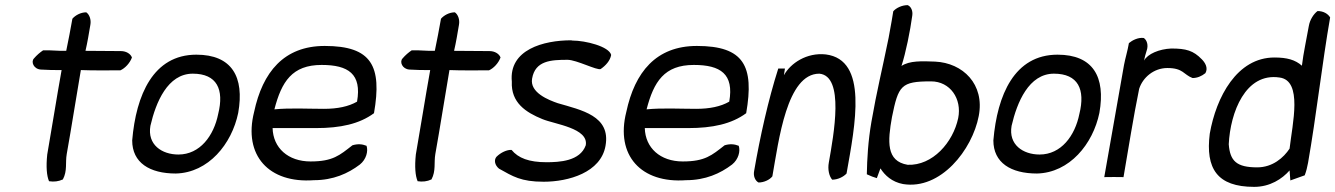

<svg xmlns="http://www.w3.org/2000/svg" viewBox="-20 -678 5202 748"><path d="M112 -450C100 -437 111 -409 139 -407C168 -405 191 -405 220 -405C200 -294 183 -184 164 -76C159 -28 162 7 171 28C190 31 208 29 225 21C243 -13 234 -44 240 -78C259 -184 276 -295 295 -405C345 -403 398 -404 449 -404C467 -412 486 -432 494 -454C489 -468 472 -479 451 -479C404 -479 359 -480 313 -480C321 -514 326 -546 332 -581C336 -602 328 -622 316 -630C294 -630 273 -618 262 -605C254 -561 247 -522 238 -480C206 -479 180 -483 148 -482C136 -474 123 -463 112 -450Z M495 -131C495 -44 563 -2 665 -2C792 -5 883 -117 908 -238C933 -379 883 -465 745 -465C577 -465 510 -308 495 -131ZM566 -188C587 -279 633 -391 731 -391C825 -391 854 -330 830 -234C813 -149 759 -76 675 -76C611 -76 553 -114 566 -188Z M970 -242C927 -72 1028 37 1203 24C1278 24 1336 -2 1382 -37C1407 -57 1415 -89 1408 -110C1391 -117 1373 -118 1353 -112C1303 -73 1277 -49 1190 -49C1102 -49 1044 -102 1042 -179H1211C1306 -179 1380 -195 1437 -237C1469 -421 1428 -499 1245 -499C1086 -499 1003 -397 970 -242ZM1049 -252C1077 -360 1118 -425 1233 -425C1337 -425 1390 -390 1371 -282C1338 -263 1295 -254 1242 -254C1179 -254 1110 -258 1049 -252Z M1548 -450C1536 -437 1547 -409 1575 -407C1604 -405 1627 -405 1656 -405C1636 -294 1619 -184 1600 -76C1595 -28 1598 7 1607 28C1626 31 1644 29 1661 21C1679 -13 1670 -44 1676 -78C1695 -184 1712 -295 1731 -405C1781 -403 1834 -404 1885 -404C1903 -412 1922 -432 1930 -454C1925 -468 1908 -479 1887 -479C1840 -479 1795 -480 1749 -480C1757 -514 1762 -546 1768 -581C1772 -602 1764 -622 1752 -630C1730 -630 1709 -618 1698 -605C1690 -561 1683 -522 1674 -480C1642 -479 1616 -483 1584 -482C1572 -474 1559 -463 1548 -450Z M1914 -67C1904 -55 1907 -35 1924 -21C1978 9 2009 30 2098 30C2195 30 2321 -6 2339 -110C2360 -227 2245 -249 2153 -276C2118 -288 2043 -317 2053 -372C2065 -442 2127 -445 2191 -445C2226 -445 2306 -403 2320 -409C2339 -422 2357 -441 2361 -464C2353 -497 2261 -520 2210 -520L2205 -521C2098 -521 1962 -485 1974 -360C1970 -278 2029 -240 2093 -214C2141 -194 2274 -179 2262 -112C2240 -50 2159 -46 2109 -46C2041 -46 1999 -62 1973 -94C1955 -95 1931 -84 1914 -67Z M2420 -242C2377 -72 2478 37 2653 24C2728 24 2786 -2 2832 -37C2857 -57 2865 -89 2858 -110C2841 -117 2823 -118 2803 -112C2753 -73 2727 -49 2640 -49C2552 -49 2494 -102 2492 -179H2661C2756 -179 2830 -195 2887 -237C2919 -421 2878 -499 2695 -499C2536 -499 2453 -397 2420 -242ZM2499 -252C2527 -360 2568 -425 2683 -425C2787 -425 2840 -390 2821 -282C2788 -263 2745 -254 2692 -254C2629 -254 2560 -258 2499 -252Z M2918 -12C2914 8 2922 26 2935 33C2957 33 2979 22 2989 9C3014 -131 3045 -391 3172 -391C3271 -382 3228 -154 3209 -45C3204 -18 3210 8 3222 22C3244 22 3266 11 3278 -2C3312 -194 3363 -445 3197 -466C3123 -474 3060 -432 3034 -385L3038 -411H3012C2973 -289 2941 -145 2918 -12Z M3375 -204C3362 -129 3358 -59 3357 1C3372 8 3385 13 3396 16L3410 -22C3427 5 3455 31 3498 39C3645 63 3768 -95 3793 -226C3817 -350 3731 -433 3623 -438C3572 -440 3523 -442 3492 -421C3509 -473 3526 -558 3534 -617C3537 -636 3529 -653 3516 -658C3494 -658 3471 -647 3460 -634C3460 -634 3450 -571 3442 -531C3416 -403 3396 -325 3375 -204ZM3455 -222C3480 -345 3490 -361 3607 -361C3682 -361 3728 -293 3713 -218C3693 -123 3613 -32 3516 -36C3432 -50 3438 -127 3455 -222Z M3850 -131C3850 -44 3918 -2 4020 -2C4147 -5 4238 -117 4263 -238C4288 -379 4238 -465 4100 -465C3932 -465 3865 -308 3850 -131ZM3921 -188C3942 -279 3988 -391 4086 -391C4180 -391 4209 -330 4185 -234C4168 -149 4114 -76 4030 -76C3966 -76 3908 -114 3921 -188Z M4282 12C4308 11 4331 12 4357 12C4377 -103 4395 -220 4418 -332C4432 -376 4475 -413 4528 -413C4590 -413 4591 -387 4626 -374C4644 -374 4661 -381 4676 -393C4688 -414 4674 -435 4662 -447C4629 -481 4601 -489 4543 -489C4496 -487 4451 -468 4437 -442C4439 -454 4443 -467 4447 -480C4455 -502 4448 -522 4436 -530C4414 -533 4391 -521 4378 -510C4373 -480 4364 -452 4359 -425Z M4693 -157C4676 -21 4722 50 4866 50C4928 50 4975 19 5004 -14L5007 25L5063 5C5069 -11 5073 -27 5076 -44C5108 -226 5131 -433 5162 -610C5154 -624 5136 -635 5113 -635C5098 -624 5083 -601 5079 -577C5070 -525 5058 -473 5052 -422C5026 -445 4994 -454 4945 -454C4799 -454 4718 -300 4693 -157ZM4767 -116C4773 -240 4832 -396 4965 -376C5056 -364 5015 -196 5004 -99C4981 -64 4938 -26 4878 -26C4797 -26 4772 -51 4767 -116Z"/></svg>

Font: Snowfall
Style: Obl
Weight: 400
Designer: Jasper
Foundry: Cannot Into Space Fonts
Version: Version 0.9